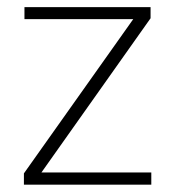

<svg xmlns="http://www.w3.org/2000/svg" viewBox="-20 -506 480 526"><path d="M394.5 -33.5V0H45.5V-31L345 -453.5H47V-486.5H392.5V-456L93.5 -33.5Z"/></svg>

Font: Anek Bangla ExtraLight
Style: Regular
Weight: 250
Designer: Sulekha Rajkumar (Bangla), Yesha Goshar (Latin)
Foundry: Ek Type
Version: Version 1.003